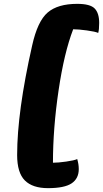

<svg xmlns="http://www.w3.org/2000/svg" viewBox="-20 -820 535 997"><path d="M229 157Q149 157 109 117Q69 77 69 -15Q69 -239 147 -584Q175 -710 227.5 -755Q280 -800 381 -800Q448 -800 471.5 -776Q495 -752 495 -701Q495 -666 490 -649Q475 -656 431 -662Q387 -668 360 -668Q313 -546 284 -349.5Q255 -153 255 25Q282 25 324 19Q366 13 381 6Q389 33 389 58Q389 107 352 132Q315 157 229 157Z"/></svg>

Font: Lemonada
Style: Bold
Weight: 700
Designer: Mohamed Gaber (Arabic), Eduardo Tunni (Latin)
Foundry: Kief Type Foundry
Version: Version 4.004